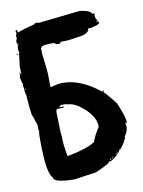

<svg xmlns="http://www.w3.org/2000/svg" viewBox="-80 -742 597 800"><g transform="rotate(-10 219.0 -342.0)"><path d="M313 -685.5V-683.1Q315.4 -683.1 315.4 -685.5Q362.3 -677.7 362.3 -663.1L366.7 -665.5H371.1V-651.9Q371.1 -644.5 384.3 -623Q384.3 -614.7 344.2 -607.4H335.4Q335.4 -583 277.3 -578.1Q252 -572.3 211.4 -572.3Q211.4 -565.4 207 -565.4H193.8L184.6 -572.3H167Q127 -572.3 127 -556.6L128.9 -545.4H127Q137.7 -464.8 137.7 -436V-397.9L140.1 -393.6Q171.4 -402.3 184.6 -402.3H193.8Q267.1 -402.3 347.7 -337.4Q348.6 -341.8 352.5 -341.8Q352.5 -339.8 354.5 -339.8L352.5 -335.4V-333Q357.4 -333 399.4 -279.3Q426.3 -217.3 426.3 -192.4H423.8L419.4 -194.8L421.4 -179.2V-172.4Q421.4 -159.2 405.8 -134.3H408.2Q397.9 -108.4 378.9 -87.4H372.6L374.5 -83L363.3 -69.3H361.3V-74.2H356.9L361.3 -67.4Q338.9 -47.4 327.6 -44.9Q327.6 -47.4 325.7 -47.4Q325.7 -38.1 263.2 -11.2Q173.8 2 171.4 2Q82 2 82 -22.5Q57.6 -43 57.6 -181.2V-201.2Q57.6 -209.5 59.6 -221.2Q57.6 -224.1 57.6 -236.8V-248L43.9 -288.6Q39.1 -288.6 32.7 -382.3Q29.3 -382.3 26.4 -424.8H28.3Q22.9 -433.1 19.5 -458Q22 -460.4 22 -476.1H23.9L26.4 -467.3H28.3V-473.6L26.4 -478L28.3 -482.9L26.4 -493.7H28.3Q28.3 -496.1 26.4 -496.1Q33.7 -561 35.2 -561L32.7 -565.4V-576.7Q32.7 -586.4 37.6 -594.2V-596.7H35.2V-592.3H32.7L30.8 -607.9Q35.2 -615.2 35.2 -621.1V-623.5Q35.2 -625.5 32.7 -625.5Q37.6 -637.2 37.6 -641.1Q35.2 -645 35.2 -650.4L39.6 -652.3H42L43.9 -641.1Q71.8 -652.3 117.7 -663.6Q117.7 -668 127 -668Q134.3 -668 137.7 -666ZM373.5 -631.8Q374 -627.4 377.9 -627.4V-631.8ZM23.9 -554.2H28.3V-549.8H23.9ZM32.7 -404.8V-399.9H35.2V-404.8ZM160.2 -308.6Q161.1 -304.2 164.6 -304.2L175.8 -306.2L178.2 -301.8L173.8 -299.8H151.4Q144.5 -297.4 144.5 -286.1Q144.5 -266.6 147 -196.8Q148.9 -192.4 148.9 -189.9H147L148.9 -185.5V-179.2Q148.9 -147 158.2 -98.6H160.2Q242.7 -114.3 276.4 -136.7Q284.7 -161.1 307.6 -196.8Q307.6 -247.1 240.7 -294.9Q214.4 -310.5 198.2 -310.5H191.4V-313H168.9Q163.6 -308.6 160.2 -308.6ZM363.3 -80.6V-76.2H365.7V-80.6ZM341.3 -60.5H345.7V-64.9Q341.3 -64.5 341.3 -60.5ZM336.9 -58.6V-56.2H341.3V-58.6ZM330.1 -56.2V-51.8Q334.5 -51.8 334.5 -56.2Z"/></g></svg>

Font: Mister Brush
Style: Regular
Weight: 400
Designer: GGBotNet
Foundry: GGBotNet
Version: 1.00